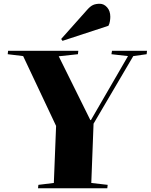

<svg xmlns="http://www.w3.org/2000/svg" viewBox="-20 -1000 801 1020"><path d="M460 -362H463L660 -702L572 -712L575 -730H761L759 -712L688 -702L477 -343L465 -28L552 -18L550 0H182L184 -18L266 -28L278 -331L103 -702L21 -712L23 -730H396L394 -712L292 -701ZM444 -949Q460 -967 474.5 -973.5Q489 -980 510 -980Q532 -980 549 -961Q566 -942 566 -911Q566 -901 564 -887.5Q562 -874 556 -863L312 -783L305 -793Z"/></svg>

Font: Literata 72pt ExtraBold
Style: Italic
Weight: 800
Italic angle: -2°
Designer: Latin by Veronika Burian and Jose Scaglione. Greek by Irene Vlachou. Cyrillic by Vera Evstafieva
Foundry: TypeTogether
Version: Version 3.002